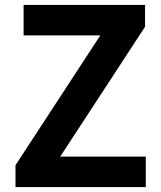

<svg xmlns="http://www.w3.org/2000/svg" viewBox="-20 -761 653 781"><path d="M43 0H573V-124H225L570 -652V-741H76V-617H388L43 -89Z"/></svg>

Font: Source Han Sans KR
Style: Bold
Weight: 700
Designer: Ryoko NISHIZUKA 西塚涼子 (kana, bopomofo & ideographs); Paul D. Hunt (Latin, Greek & Cyrillic); Sandoll Communications 산돌커뮤니
Foundry: Adobe
Version: Version 2.004;hotconv 1.0.118;makeotfexe 2.5.65603